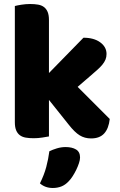

<svg xmlns="http://www.w3.org/2000/svg" viewBox="-20 -681 597 957"><path d="M527 -88Q522 -41 499.5 -16Q477 9 434 9Q402 9 377 -6.5Q352 -22 323 -59L224 -183V-1Q213 1 191.5 4.5Q170 8 148 8Q126 8 108.5 5Q91 2 79 -7Q67 -16 60.5 -31.5Q54 -47 54 -72V-651Q65 -654 86.5 -657.5Q108 -661 130 -661Q152 -661 169.5 -658Q187 -655 199 -646Q211 -637 217.5 -621.5Q224 -606 224 -581V-317L396 -493Q448 -493 479.5 -470Q511 -447 511 -412Q511 -397 506 -384.5Q501 -372 490.5 -359Q480 -346 463.5 -331.5Q447 -317 425 -298L367 -248ZM322 223Q305 241 285.5 248.5Q266 256 243 256Q205 256 179 233Q200 191 210.5 151.5Q221 112 226 73Q242 65 263.5 58.5Q285 52 307 52Q339 52 359 64Q379 76 379 104Q379 116 373.5 132.5Q368 149 360 165.5Q352 182 342 197.5Q332 213 322 223Z"/></svg>

Font: Baloo Thambi
Style: Regular
Weight: 400
Designer: Aadarsh Rajan and Ek Type
Foundry: Ek Type
Version: Version 1.443;PS 1.000;hotconv 16.6.51;makeotf.lib2.5.65220;